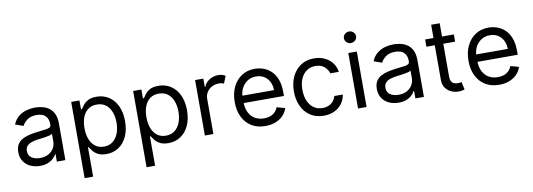

<svg xmlns="http://www.w3.org/2000/svg" viewBox="-68 -1203 5167 1860"><g transform="rotate(-10 2515.5 -272.5)"><path d="M237.2 12.8Q185.4 12.8 143.1 -6.9Q100.9 -26.6 76 -64.1Q51.1 -101.6 51.1 -154.8Q51.1 -201.7 69.6 -231Q88.1 -260.3 119 -277Q149.9 -293.7 187.3 -302Q224.8 -310.4 262.8 -315.3Q312.5 -321.7 343.6 -325.1Q374.6 -328.5 389 -336.6Q403.4 -344.8 403.4 -365.1V-367.9Q403.4 -420.5 374.8 -449.6Q346.2 -478.7 288.4 -478.7Q228.3 -478.7 194.2 -452.4Q160.2 -426.1 146.3 -396.3L66.8 -424.7Q88.1 -474.4 123.8 -502.3Q159.4 -530.2 201.9 -541.4Q244.3 -552.6 285.5 -552.6Q311.8 -552.6 346.1 -546.3Q380.3 -540.1 412.5 -521Q444.6 -501.8 465.9 -463.1Q487.2 -424.4 487.2 -359.4V0H403.4V-73.9H399.1Q390.6 -56.1 370.7 -35.9Q350.9 -15.6 317.8 -1.4Q284.8 12.8 237.2 12.8ZM250 -62.5Q299.7 -62.5 334 -82Q368.3 -101.6 385.8 -132.5Q403.4 -163.4 403.4 -197.4V-274.1Q398.1 -267.8 380.1 -262.6Q362.2 -257.5 339 -253.7Q315.7 -250 293.9 -247.3Q272 -244.7 258.5 -242.9Q225.9 -238.6 197.6 -229.2Q169.4 -219.8 152.2 -201.2Q134.9 -182.5 134.9 -150.6Q134.9 -106.9 167.4 -84.7Q199.9 -62.5 250 -62.5Z M640.6 204.5V-545.5H721.6V-458.8H731.5Q740.8 -473 757.3 -495.2Q773.8 -517.4 804.9 -535Q835.9 -552.6 889.2 -552.6Q958.1 -552.6 1010.7 -518.1Q1063.2 -483.7 1092.7 -420.5Q1122.2 -357.2 1122.2 -271.3Q1122.2 -184.7 1092.7 -121.3Q1063.2 -57.9 1011 -23.3Q958.8 11.4 890.6 11.4Q838.1 11.4 806.5 -6.2Q774.9 -23.8 757.8 -46.3Q740.8 -68.9 731.5 -83.8H724.4V204.5ZM723 -272.7Q723 -210.9 741.1 -163.9Q759.2 -116.8 794 -90.4Q828.8 -63.9 879.3 -63.9Q931.8 -63.9 967.2 -91.8Q1002.5 -119.7 1020.4 -167.1Q1038.4 -214.5 1038.4 -272.7Q1038.4 -330.3 1020.8 -376.6Q1003.2 -422.9 967.9 -450.1Q932.5 -477.3 879.3 -477.3Q828.1 -477.3 793.3 -451.5Q758.5 -425.8 740.8 -379.8Q723 -333.8 723 -272.7Z M1250 204.5V-545.5H1331V-458.8H1340.9Q1350.1 -473 1366.7 -495.2Q1383.2 -517.4 1414.2 -535Q1445.3 -552.6 1498.6 -552.6Q1567.5 -552.6 1620 -518.1Q1672.6 -483.7 1702.1 -420.5Q1731.5 -357.2 1731.5 -271.3Q1731.5 -184.7 1702.1 -121.3Q1672.6 -57.9 1620.4 -23.3Q1568.2 11.4 1500 11.4Q1447.4 11.4 1415.8 -6.2Q1384.2 -23.8 1367.2 -46.3Q1350.1 -68.9 1340.9 -83.8H1333.8V204.5ZM1332.4 -272.7Q1332.4 -210.9 1350.5 -163.9Q1368.6 -116.8 1403.4 -90.4Q1438.2 -63.9 1488.6 -63.9Q1541.2 -63.9 1576.5 -91.8Q1611.9 -119.7 1629.8 -167.1Q1647.7 -214.5 1647.7 -272.7Q1647.7 -330.3 1630.1 -376.6Q1612.6 -422.9 1577.2 -450.1Q1541.9 -477.3 1488.6 -477.3Q1437.5 -477.3 1402.7 -451.5Q1367.9 -425.8 1350.1 -379.8Q1332.4 -333.8 1332.4 -272.7Z M1859.4 0V-545.5H1940.3V-463.1H1946Q1960.6 -503.6 1999.6 -528.8Q2038.7 -554 2088.1 -554Q2110.8 -554 2127.8 -548.7Q2144.9 -543.3 2157.7 -534.1L2129.3 -463.1Q2120.4 -467.7 2108.5 -470.3Q2096.6 -473 2081 -473Q2041.2 -473 2010.1 -456.3Q1979 -439.6 1961.1 -410.9Q1943.2 -382.1 1943.2 -345.2V0Z M2454.5 11.4Q2375.7 11.4 2318.7 -23.6Q2261.7 -58.6 2231 -121.6Q2200.3 -184.7 2200.3 -268.5Q2200.3 -352.3 2231 -416.4Q2261.7 -480.5 2316.9 -516.5Q2372.2 -552.6 2446 -552.6Q2488.6 -552.6 2530.2 -538.4Q2571.7 -524.1 2605.8 -492.4Q2639.9 -460.6 2660.2 -408.4Q2680.4 -356.2 2680.4 -279.8V-244.3H2259.9V-316.8H2595.2Q2595.2 -362.9 2576.9 -399.1Q2558.6 -435.4 2525 -456.3Q2491.5 -477.3 2446 -477.3Q2396 -477.3 2359.6 -452.6Q2323.2 -427.9 2303.6 -388.5Q2284.1 -349.1 2284.1 -304V-255.7Q2284.1 -193.9 2305.6 -151.1Q2327.1 -108.3 2365.4 -86.1Q2403.8 -63.9 2454.5 -63.9Q2487.6 -63.9 2514.4 -73.3Q2541.2 -82.7 2560.7 -101.7Q2580.3 -120.7 2590.9 -149.1L2671.9 -126.4Q2659.1 -85.2 2628.9 -54.2Q2598.7 -23.1 2554.3 -5.9Q2509.9 11.4 2454.5 11.4Z M3029.8 11.4Q2953.1 11.4 2897.7 -24.9Q2842.3 -61.1 2812.5 -124.6Q2782.7 -188.2 2782.7 -269.9Q2782.7 -353 2813.4 -416.7Q2844.1 -480.5 2899.3 -516.5Q2954.5 -552.6 3028.4 -552.6Q3085.9 -552.6 3132.1 -531.2Q3178.3 -509.9 3207.7 -471.6Q3237.2 -433.2 3244.3 -382.1H3160.5Q3150.9 -419.4 3118.1 -448.3Q3085.2 -477.3 3029.8 -477.3Q2980.8 -477.3 2944.1 -451.9Q2907.3 -426.5 2886.9 -380.5Q2866.5 -334.5 2866.5 -272.7Q2866.5 -209.5 2886.5 -162.6Q2906.6 -115.8 2943.4 -89.8Q2980.1 -63.9 3029.8 -63.9Q3062.5 -63.9 3089.1 -75.3Q3115.8 -86.6 3134.2 -108Q3152.7 -129.3 3160.5 -159.1H3244.3Q3237.2 -110.8 3209.3 -72.3Q3181.5 -33.7 3135.8 -11.2Q3090.2 11.4 3029.8 11.4Z M3366.5 0V-545.5H3450.3V0ZM3409.1 -636.4Q3384.6 -636.4 3367 -653.1Q3349.4 -669.7 3349.4 -693.2Q3349.4 -716.6 3367 -733.3Q3384.6 -750 3409.1 -750Q3433.6 -750 3451.2 -733.3Q3468.7 -716.6 3468.7 -693.2Q3468.7 -669.7 3451.2 -653.1Q3433.6 -636.4 3409.1 -636.4Z M3764.2 12.8Q3712.4 12.8 3670.1 -6.9Q3627.8 -26.6 3603 -64.1Q3578.1 -101.6 3578.1 -154.8Q3578.1 -201.7 3596.6 -231Q3615.1 -260.3 3646 -277Q3676.8 -293.7 3714.3 -302Q3751.8 -310.4 3789.8 -315.3Q3839.5 -321.7 3870.6 -325.1Q3901.6 -328.5 3916 -336.6Q3930.4 -344.8 3930.4 -365.1V-367.9Q3930.4 -420.5 3901.8 -449.6Q3873.2 -478.7 3815.3 -478.7Q3755.3 -478.7 3721.2 -452.4Q3687.1 -426.1 3673.3 -396.3L3593.8 -424.7Q3615.1 -474.4 3650.7 -502.3Q3686.4 -530.2 3728.9 -541.4Q3771.3 -552.6 3812.5 -552.6Q3838.8 -552.6 3873 -546.3Q3907.3 -540.1 3939.5 -521Q3971.6 -501.8 3992.9 -463.1Q4014.2 -424.4 4014.2 -359.4V0H3930.4V-73.9H3926.1Q3917.6 -56.1 3897.7 -35.9Q3877.8 -15.6 3844.8 -1.4Q3811.8 12.8 3764.2 12.8ZM3777 -62.5Q3826.7 -62.5 3861 -82Q3895.2 -101.6 3912.8 -132.5Q3930.4 -163.4 3930.4 -197.4V-274.1Q3925.1 -267.8 3907.1 -262.6Q3889.2 -257.5 3865.9 -253.7Q3842.7 -250 3820.8 -247.3Q3799 -244.7 3785.5 -242.9Q3752.8 -238.6 3724.6 -229.2Q3696.4 -219.8 3679.2 -201.2Q3661.9 -182.5 3661.9 -150.6Q3661.9 -106.9 3694.4 -84.7Q3726.9 -62.5 3777 -62.5Z M4404.8 -545.5V-474.4H4122.2V-545.5ZM4204.5 -676.1H4288.4V-156.2Q4288.4 -120.7 4298.8 -103.2Q4309.3 -85.6 4325.8 -79.7Q4342.3 -73.9 4360.8 -73.9Q4374.6 -73.9 4383.5 -75.5Q4392.4 -77.1 4397.7 -78.1L4414.8 -2.8Q4406.2 0.4 4391 3.7Q4375.7 7.1 4352.3 7.1Q4316.8 7.1 4282.8 -8.2Q4248.9 -23.4 4226.7 -54.7Q4204.5 -85.9 4204.5 -133.5Z M4754.3 11.4Q4675.4 11.4 4618.4 -23.6Q4561.4 -58.6 4530.7 -121.6Q4500 -184.7 4500 -268.5Q4500 -352.3 4530.7 -416.4Q4561.4 -480.5 4616.7 -516.5Q4671.9 -552.6 4745.7 -552.6Q4788.4 -552.6 4829.9 -538.4Q4871.4 -524.1 4905.5 -492.4Q4939.6 -460.6 4959.9 -408.4Q4980.1 -356.2 4980.1 -279.8V-244.3H4559.7V-316.8H4894.9Q4894.9 -362.9 4876.6 -399.1Q4858.3 -435.4 4824.8 -456.3Q4791.2 -477.3 4745.7 -477.3Q4695.7 -477.3 4659.3 -452.6Q4622.9 -427.9 4603.3 -388.5Q4583.8 -349.1 4583.8 -304V-255.7Q4583.8 -193.9 4605.3 -151.1Q4626.8 -108.3 4665.1 -86.1Q4703.5 -63.9 4754.3 -63.9Q4787.3 -63.9 4814.1 -73.3Q4840.9 -82.7 4860.4 -101.7Q4880 -120.7 4890.6 -149.1L4971.6 -126.4Q4958.8 -85.2 4928.6 -54.2Q4898.4 -23.1 4854 -5.9Q4809.7 11.4 4754.3 11.4Z"/></g></svg>

Font: InterMG
Style: Regular
Weight: 400
Designer: Rasmus Andersson
Foundry: rsms
Version: Version 3.019;December 26, 2023;FontCreator 15.0.0.2955 64-b